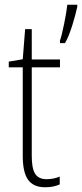

<svg xmlns="http://www.w3.org/2000/svg" viewBox="-20 -780 346 810"><path d="M306 -751V-760H264C261 -727 242 -631 233 -609V-598H254C276 -633 297 -711 306 -751ZM177 -24C128 -24 114 -57 114 -124V-496H233V-529H114V-657H86L76 -530L17 -520V-496H76V-124C76 -36 100 10 171 10C197 10 216 5 232 -2V-35C218 -29 198 -24 177 -24Z"/></svg>

Font: Noto Sans Gurmukhi Condensed ExtraLight
Style: Regular
Weight: 200
Width: 3
Designer: Jelle Bosma - Monotype Design Team
Foundry: Monotype Imaging Inc.
Version: Version 2.004